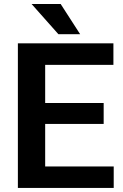

<svg xmlns="http://www.w3.org/2000/svg" viewBox="-20 -924 604 944"><path d="M539.1 -105.5V0H67.9V-710.9H537.6V-605H202.1V-417.5H489.7V-314.5H202.1V-105.5ZM278.3 -904.3 374 -755.9H267.1L135.3 -904.3Z"/></svg>

Font: Vazirmatn RD UI FD SemiBold
Style: Regular
Weight: 600
Designer: Saber Rastikerdar
Foundry: Saber Rastikerdar
Version: Version 33.003